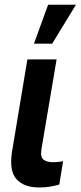

<svg xmlns="http://www.w3.org/2000/svg" viewBox="-20 -802 348 828"><path d="M98.1 -545.9H224.1L158.7 -158.7Q153.3 -124.5 167.7 -113.5Q182.1 -102.5 208.5 -102.5Q221.2 -102.5 232.4 -104Q243.7 -105.5 252 -106.4L235.8 -6.3Q218.3 -1 196.3 2.9Q174.3 6.8 148.9 6.3Q84.5 6.8 51.8 -28.6Q19 -64 31.7 -147ZM126.5 -613.8 187.5 -781.7H307.6L205.1 -613.8Z"/></svg>

Font: Inter Tight SemiBold
Style: Italic
Weight: 600
Italic angle: -9.39999°
Designer: Rasmus Andersson
Foundry: rsms
Version: Version 3.004